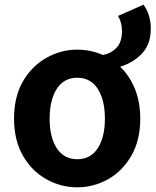

<svg xmlns="http://www.w3.org/2000/svg" viewBox="-20 -786 666 820"><path d="M310 -106Q367 -106 397.5 -153Q428 -200 428 -279Q428 -359 397.5 -406.5Q367 -454 310 -454Q253 -454 222.5 -406.5Q192 -359 192 -279Q192 -200 222.5 -153Q253 -106 310 -106ZM484 -718 593 -766Q624 -723 624 -664Q624 -597 586.5 -557.5Q549 -518 493 -501Q533 -463 556 -407Q579 -351 579 -279Q579 -187 541 -121Q503 -55 441.5 -20.5Q380 14 310 14Q240 14 178 -20.5Q116 -55 78 -121Q40 -187 40 -279Q40 -373 78 -438.5Q116 -504 178 -539Q240 -574 310 -574Q367 -574 420 -551Q457 -559 479 -583.5Q501 -608 501 -654Q501 -690 484 -718Z"/></svg>

Font: Source Han Sans CN Bold
Style: Bold
Weight: 700
Designer: Ryoko NISHIZUKA 西塚涼子 (kana & ideographs); Paul D. Hunt (Latin, Greek & Cyrillic); Wenlong ZHANG 张文龙 (bopomofo); Sandoll 
Foundry: Adobe Systems Incorporated
Version: Version 1.00;May 30, 2023;FontCreator 11.5.0.2422 32-bit